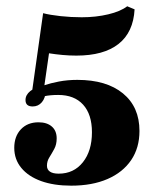

<svg xmlns="http://www.w3.org/2000/svg" viewBox="-20 -465 488 606"><path d="M204.8 121Q150 121 109.7 106.5Q69.4 91.9 47.2 64.9Q25 37.9 25 1.6Q25 -34.7 46 -56.9Q66.9 -79 101.6 -79Q128.2 -79 143.5 -65.7Q158.9 -52.4 158.9 -28.2Q158.9 -8.9 151.2 5.2Q143.5 19.4 135.9 31.5Q128.2 43.5 128.2 58.1Q128.2 70.2 137.5 76.6Q146.8 83.1 165.3 83.1Q212.9 83.1 241.5 47.2Q270.2 11.3 270.2 -47.6Q270.2 -104 242.3 -134.7Q214.5 -165.3 163.7 -165.3Q137.9 -165.3 120.2 -161.3Q102.4 -157.3 90.3 -150.8L80.6 -171.8L116.1 -423.4Q137.9 -417.7 171 -414.1Q204 -410.5 237.9 -410.5Q283.1 -410.5 321.8 -419.8Q360.5 -429 381.5 -445.2L404.8 -435.5Q400.8 -362.9 354 -326.2Q307.3 -289.5 221 -289.5Q199.2 -289.5 177.4 -291.5Q155.6 -293.5 134.7 -296.8L120.2 -196Q138.7 -202.4 166.1 -207.7Q193.5 -212.9 224.2 -212.9Q316.1 -212.9 368.1 -170.2Q420.2 -127.4 420.2 -51.6Q420.2 1.6 394 40.3Q367.7 79 319.4 100Q271 121 204.8 121ZM83.1 -129Q60.5 -129 60.5 -149.2Q60.5 -165.3 75.4 -177.4Q90.3 -189.5 118.5 -196L124.2 -177.4Q123.4 -155.6 112.1 -142.3Q100.8 -129 83.1 -129Z"/></svg>

Font: Playfair 9pt Black
Style: Regular
Weight: 900
Designer: Claus Eggers Sørensen
Foundry: Claus Eggers Sørensen
Version: Version 2.203